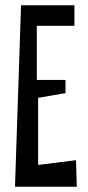

<svg xmlns="http://www.w3.org/2000/svg" viewBox="-20 -730 336 730"><path d="M60 -710H263V-632H120V-426H229V-376L125 -358V-103L269 -121L272 -20H37Z"/></svg>

Font: Bahianita
Style: Regular
Weight: 400
Designer: Pablo Cosgaya & Dani Raskovsky
Foundry: Pablo Cosgaya & Dani Raskovsky
Version: Version 1.008